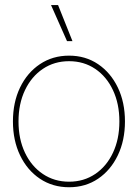

<svg xmlns="http://www.w3.org/2000/svg" viewBox="-20 -748 557 775"><path d="M258.8 7.8Q192.4 7.8 141.1 -26.6Q89.8 -61 61 -121.1Q32.2 -181.2 32.2 -257.8Q32.2 -335 61 -394.8Q89.8 -454.6 141.1 -489Q192.4 -523.4 258.8 -523.4Q325.2 -523.4 376 -489Q426.8 -454.6 455.6 -394.8Q484.4 -335 484.4 -257.8Q484.4 -181.2 455.6 -121.1Q426.8 -61 376 -26.6Q325.2 7.8 258.8 7.8ZM258.8 -14.6Q318.4 -14.6 364.3 -45.7Q410.2 -76.7 436 -131.6Q461.9 -186.5 461.9 -257.8Q461.9 -329.1 436 -384Q410.2 -439 364.3 -470Q318.4 -501 258.8 -501Q199.2 -501 153.1 -470Q106.9 -439 80.8 -384Q54.7 -329.1 54.7 -257.8Q54.7 -186.5 80.8 -131.6Q106.9 -76.7 153.1 -45.7Q199.2 -14.6 258.8 -14.6ZM250.5 -582 186 -727.5H214.4L272.5 -582Z"/></svg>

Font: Inter Display Thin
Style: Regular
Weight: 100
Designer: Rasmus Andersson
Foundry: rsms
Version: Version 4.000;git-a52131595